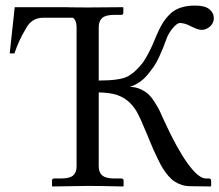

<svg xmlns="http://www.w3.org/2000/svg" viewBox="-20 -672 793 694"><path d="M741.2 2 668 1Q651.4 1 637 -3.7Q622.6 -8.3 611.1 -15.9Q599.6 -23.4 588.9 -35.9Q578.1 -48.3 569.6 -61.8Q561 -75.2 551.8 -94.7L534.2 -131.8L516.1 -175.3Q514.6 -178.7 514.2 -180.2Q485.4 -250 473.6 -269.5Q446.8 -314 403.3 -328.6Q376 -337.4 336.9 -337.9V-70.8Q336.9 -48.3 350.1 -37.6Q363.3 -26.9 392.1 -26.9H418Q426.8 -26.9 426.8 -19V0L424.8 2Q337.9 0 298.8 0L169.9 2L168 0V-19Q168 -26.9 175.8 -26.9H202.1Q231.9 -26.9 244.4 -37.8Q256.8 -48.8 256.8 -70.8V-574.2Q256.8 -597.7 243.7 -607.9H136.2Q93.8 -607.9 73.2 -567.9Q48.3 -527.3 32.2 -479H15.1L33.2 -646H169.9H228L228.5 -645.5Q241.2 -645.5 264.2 -645.3Q287.1 -645 294.9 -645L423.8 -646L425.8 -645V-626Q425.8 -618.2 418 -618.2H392.1Q362.3 -618.2 349.6 -607.2Q336.9 -596.2 336.9 -574.2V-380.9Q414.1 -380.9 441.9 -396Q458.5 -405.3 472.9 -419.4Q487.3 -433.6 496.3 -445.8Q505.4 -458 516.1 -478.8Q526.9 -499.5 531.2 -509.8L544.9 -542Q556.2 -568.8 565.4 -584Q575.2 -601.1 591.3 -618.2Q607.4 -635.3 630.9 -643.6Q654.3 -651.9 685.1 -651.9Q720.7 -651.9 736.8 -638.7Q752.9 -625.5 752.9 -606Q752.9 -588.9 739.3 -576.4Q725.6 -564 709 -564Q695.3 -564 669.9 -577.1Q647.5 -588.9 629.9 -588.9Q620.6 -588.9 605 -570.8Q589.4 -552.7 582 -532.2Q575.2 -513.2 570.1 -500.5Q564.9 -487.8 555.7 -467.3Q546.4 -446.8 536.4 -432.1Q526.4 -417.5 513.4 -401.9Q500.5 -386.2 484.1 -375Q467.8 -363.8 449.2 -357.9Q469.2 -357.9 486.3 -350.3Q503.4 -342.8 514.6 -333Q525.9 -323.2 538.1 -304.2Q550.3 -285.2 556.6 -272.5L573.2 -235.8Q619.6 -134.8 657.7 -82Q697.3 -26.9 724.1 -26.9H733.9Q743.2 -26.9 743.2 -19V0Z"/></svg>

Font: Linux Libertine G
Style: Regular
Weight: 400
Designer: Philipp H. Poll
Foundry: Philipp H. Poll
Version: Version 4.7.5